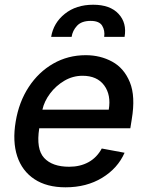

<svg xmlns="http://www.w3.org/2000/svg" viewBox="-20 -788 629 819"><path d="M259.6 11Q179.3 11 126.8 -23.8Q74.2 -58.6 53.4 -121.6Q32.7 -184.7 46.9 -269.2Q60.7 -353 102.6 -416.9Q144.5 -480.8 207.2 -516.7Q269.9 -552.6 345.9 -552.6Q408 -552.6 458.6 -525Q509.2 -497.5 533.9 -437.3Q558.6 -377.1 541.9 -278.4L535.9 -240.8H147.4Q133.5 -152 168.3 -114.3Q203.1 -76.7 275.2 -76.7Q321.7 -76.7 357.4 -96.2Q393.1 -115.8 414.1 -154.5L511.4 -136.4Q482.2 -70 415.7 -29.5Q349.1 11 259.6 11ZM160.9 -320.3H443.9Q454.5 -382.8 424.4 -423.8Q394.2 -464.8 332 -464.8Q290.5 -464.8 254.4 -443.5Q218.4 -422.2 193.5 -389Q168.7 -355.8 160.9 -320.3ZM198.2 -630.7Q208.1 -690.3 256.4 -729Q304.7 -767.8 377.5 -767.8Q449.6 -767.8 485.6 -729Q521.7 -690.3 511.4 -630.7H424.4Q428.3 -658 415.8 -678.4Q403.4 -698.9 366.5 -698.9Q327.8 -698.9 308.6 -678.1Q289.4 -657.3 285.5 -630.7Z"/></svg>

Font: Inter UI Medium
Style: Italic
Weight: 500
Italic angle: 9.39999°
Designer: Rasmus Andersson
Foundry: rsms
Version: 3.2;8d6f07862